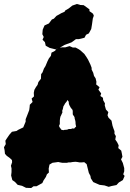

<svg xmlns="http://www.w3.org/2000/svg" viewBox="-26 -922 654 966"><path d="M131 24 105 23 85 13 63 8 50 -6 36 -16 30 -39 32 -56V-75L29 -88L35 -106L34 -117L22 -128L8 -138L-1 -148L-3 -167L-6 -181L3 -197L1 -214L8 -225L21 -244L34 -259L57 -263L66 -269L91 -281L103 -310V-322L109 -337L116 -355L121 -368L123 -383L124 -395L138 -409L133 -426L145 -437L144 -455L147 -470L155 -484L163 -495L167 -509L180 -526L181 -549L188 -558L195 -577L203 -590L213 -614L220 -628L230 -641L233 -657L252 -667L255 -674L274 -682L288 -684H303L324 -690L340 -683H354L369 -675L378 -669L398 -651L409 -635L417 -622L429 -597L435 -581V-572L443 -556L447 -540L455 -528L459 -511L458 -497L475 -483L469 -471L483 -452L479 -439L492 -430L493 -418L502 -402L501 -392L507 -371L519 -358L515 -342L520 -330L535 -315L540 -290L545 -275L550 -262V-249L557 -237L554 -220L563 -207L571 -191L569 -177L584 -164L587 -150L590 -133L583 -120L592 -102L599 -76V-60L594 -45L601 -37L592 -16L572 -4L560 9L535 14L521 18L500 11L475 8L443 -6L431 -25L429 -37L421 -52L415 -76L410 -96L398 -106L386 -105H374L363 -107L354 -108L340 -107L329 -105H319L311 -103H296H287L276 -105L267 -107L253 -105L238 -103L223 -94L219 -74L220 -54L210 -45L205 -32L193 -14L187 -1L158 15H143ZM293 -267 300 -269H306L313 -270L320 -273H331L339 -276L347 -275L351 -280L357 -285L355 -294L354 -302V-308L352 -318L350 -324L349 -332L346 -338L341 -344L340 -349V-356V-362L339 -369L335 -374L330 -380L328 -384L324 -391L321 -398L320 -404V-410L313 -419L310 -412L306 -407L301 -401L298 -395L293 -387L292 -382L290 -373L287 -365L288 -356L285 -350L282 -343L278 -335L276 -325L275 -315V-307V-298L271 -289L273 -283L278 -276L283 -269ZM252 -674 224 -681 204 -692 200 -710 188 -722 194 -736 187 -750 189 -773 198 -794 220 -804 235 -824 245 -828 258 -842 283 -856 299 -863 302 -869 319 -879 338 -894 361 -902 378 -897 395 -896 424 -875V-866L442 -853L446 -843L441 -829L437 -800L433 -776L421 -754L407 -747L399 -732L370 -725H356L334 -709L299 -696L273 -681Z"/></svg>

Font: Winky Rough ExtraBold
Style: Regular
Weight: 800
Designer: Simon Atzbach
Foundry: typofactur
Version: Version 1.206; ttfautohint (v1.8.4.7-5d5b)